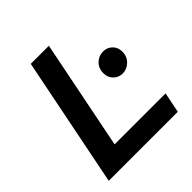

<svg xmlns="http://www.w3.org/2000/svg" viewBox="-188 -838 975 975"><g transform="rotate(-45 299.5 -350.0)"><path d="M41 0 181 -700H311L193 -110H559L537 0ZM477 -335Q448 -335 428 -355Q408 -375 408 -405Q408 -441 431 -463Q454 -485 485 -485Q514 -485 534 -465.5Q554 -446 554 -415Q554 -380 530.5 -357.5Q507 -335 477 -335Z"/></g></svg>

Font: Montserrat Thin SemiBold
Style: Italic
Weight: 600
Italic angle: -11.3°
Version: Version 9.000